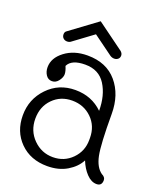

<svg xmlns="http://www.w3.org/2000/svg" viewBox="-125 -728 684 818"><g transform="rotate(20 217.0 -319.0)"><path d="M188 -492Q274 -492 321.5 -436Q369 -380 369 -293Q369 -155 379 -106.5Q389 -58 417 -38Q434 -30 434 -16Q434 10 410 10Q386 10 364.5 -12.5Q343 -35 330 -68Q313 -35 275.5 -12.5Q238 10 186 10Q110 10 62.5 -37.5Q15 -85 15 -158.5Q15 -232 65 -284Q115 -336 189.5 -336Q264 -336 314 -287Q314 -357 284 -404.5Q254 -452 192 -452Q130 -452 114 -418Q123 -397 123 -383Q123 -369 111 -353Q99 -337 81.5 -337Q64 -337 54 -352Q44 -367 44 -387Q44 -429 85.5 -460.5Q127 -492 188 -492ZM317 -156V-165Q317 -219 281 -254Q245 -289 192.5 -289Q140 -289 105 -253.5Q70 -218 70 -163Q70 -108 107 -71Q144 -34 195.5 -34Q247 -34 282 -69.5Q317 -105 317 -156ZM313 -558Q322 -550 322 -540Q322 -530 315 -524Q308 -518 298 -518Q288 -518 279 -524L190 -589L102 -524Q95 -518 84.5 -518Q74 -518 67 -524.5Q60 -531 60 -542Q60 -553 68 -558L190 -648Z"/></g></svg>

Font: Glass Antiqua
Style: Regular
Weight: 400
Version: 1.001